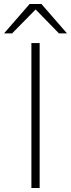

<svg xmlns="http://www.w3.org/2000/svg" viewBox="-88 -934 353 954"><path d="M68 0H109V-720H68ZM-68 -768H-28L89 -887L205 -768H245L118 -914H59Z"/></svg>

Font: Aspekta 150
Style: Regular
Weight: 150
Designer: Ivo Dolenc
Version: Version 2.000